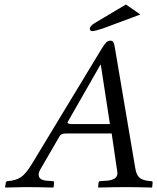

<svg xmlns="http://www.w3.org/2000/svg" viewBox="-20 -841 707 863"><path d="M396 -701.2Q383.8 -701.2 383.8 -711.9Q383.8 -723.6 404.8 -736.8L545.9 -820.8L610.8 -775.9L441.9 -712.9Q405.8 -701.2 396 -701.2ZM307.1 -283.2H474.1L433.1 -549.8H431.2L286.1 -295.9Q283.7 -292 283.7 -290Q283.7 -283.2 307.1 -283.2ZM161.1 -79.1Q153.8 -66.4 153.8 -55.7Q153.8 -31.7 189.9 -28.8L216.8 -26.9Q224.1 -26.9 223.1 -19L221.2 0L217.8 2Q147.5 0 92.8 0Q76.2 0 3.9 2L2.9 0L5.9 -19Q7.3 -26.9 15.1 -26.9Q49.8 -29.3 72.8 -43.9Q95.7 -58.6 122.1 -102.1L437 -622.1Q449.7 -643.1 457.5 -650.4Q465.8 -658.2 476.1 -658.2Q485.8 -658.2 489.7 -651.1Q493.7 -644 496.1 -627.9L587.9 -85.9Q592.3 -56.6 605.7 -43.7Q619.1 -30.8 647.9 -27.8L658.2 -26.9Q667 -26.9 666 -19L664.1 0L662.1 2Q591.8 0 548.8 0Q494.1 0 421.9 2L420.9 0L422.9 -19Q423.3 -26.9 431.2 -26.9L459 -28.8Q507.8 -32.2 507.8 -62.5Q507.8 -64.9 506.8 -71.8L481.9 -241.2H282.2Q265.1 -241.2 257.8 -237.8Q250.5 -234.4 245.1 -224.1Z"/></svg>

Font: Linux Libertine G
Style: Italic
Weight: 400
Italic angle: -12°
Designer: Philipp H. Poll
Foundry: Philipp H. Poll
Version: Version 5.1.3